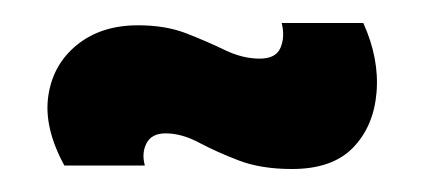

<svg xmlns="http://www.w3.org/2000/svg" viewBox="-20 -388 369 167"><path d="M234 -241Q207 -241 187.5 -248.5Q168 -256 153 -264Q138 -272 124 -272Q112 -272 107.5 -263.5Q103 -255 106 -244H36Q18 -277 22 -304.5Q26 -332 47 -349Q68 -366 100 -366Q124 -366 142 -359Q160 -352 175.5 -344.5Q191 -337 206 -337Q220 -337 224 -346.5Q228 -356 225 -368H296Q310 -337 307.5 -307.5Q305 -278 287 -259.5Q269 -241 234 -241Z"/></svg>

Font: Bricolage Grotesque 96pt Condensed SemiBold
Style: Regular
Weight: 600
Width: 3
Designer: Mathieu Triay
Foundry: Atelier Triay
Version: Version 1.001; ttfautohint (v1.8.4.7-5d5b);gftools[0.9.33.de